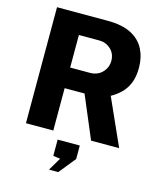

<svg xmlns="http://www.w3.org/2000/svg" viewBox="-136 -822 977 1156"><g transform="rotate(15 352.0 -244.5)"><path d="M655 0H480L368.5 -264H244.5V0H74V-723H390.5Q481 -723 537 -693.8Q593 -664.5 619 -613.8Q645 -563 645 -498.5Q645 -442 629 -402.8Q613 -363.5 585.8 -336.8Q558.5 -310 524.5 -291.5ZM367 -392.5Q415 -392.5 444.2 -423Q473.5 -453.5 473.5 -495.5Q473.5 -539.5 443.5 -567.5Q413.5 -595.5 372 -595.5H244.5V-392.5ZM280.5 234 328 153.5 284 147.5V46H422V130L338 234Z"/></g></svg>

Font: Public Sans Thin ExtraBold
Style: Regular
Weight: 800
Version: Version 1.007